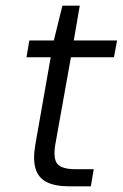

<svg xmlns="http://www.w3.org/2000/svg" viewBox="-20 -654 431 674"><path d="M220 0Q174 0 144.5 -14.5Q115 -29 105 -61.5Q95 -94 104 -146L158 -453H73L83 -512H169L199 -634H260L239 -512H391L380 -453H229L174 -146Q166 -96 182 -78Q198 -60 246 -60H309L299 0Z"/></svg>

Font: DM Sans 12pt Light
Style: Italic
Weight: 300
Italic angle: -10°
Version: Version 4.004;gftools[0.9.30]